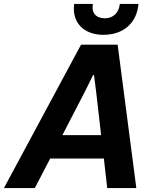

<svg xmlns="http://www.w3.org/2000/svg" viewBox="-59 -956 786 976"><path d="M372 -489 414 -574H419L430 -487L455 -269H258ZM118 0 196 -150H469L486 0H634L539 -729H353L-39 0ZM466 -779C567 -779 636 -837 645 -936H550C546 -893 518 -863 474 -863C430 -863 405 -889 413 -936H318C305 -842 367 -779 466 -779Z"/></svg>

Font: Mona Sans
Style: Bold Italic
Weight: 700
Italic angle: -11.7°
Designer: Deni Anggara
Foundry: GitHub
Version: Version 2.000;Glyphs 3.2.3 (3260)